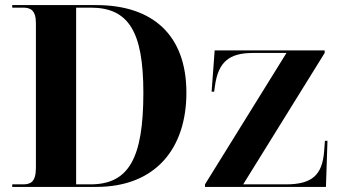

<svg xmlns="http://www.w3.org/2000/svg" viewBox="-20 -734 1336 754"><path d="M28 0H358C591 0 712 -151 712 -370C712 -597 579 -714 358 -714H28V-704H70C98 -704 121 -696 121 -643V-75C121 -18 99 -10 70 -10H28ZM335 -10H279V-704H336C485 -704 543 -610 543 -370C543 -111 485 -10 335 -10ZM785 0H1260L1266 -181H1256L1253 -141C1246 -47 1206 -10 1103 -10H935L1255 -526V-536H823L811 -374H821L824 -396C837 -490 879 -526 973 -526H1105L785 -10Z"/></svg>

Font: Noto Serif Display
Style: Bold
Weight: 700
Designer: Monotype Design Team
Foundry: Monotype Imaging Inc.
Version: Version 2.009